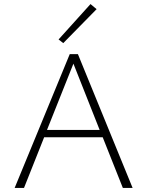

<svg xmlns="http://www.w3.org/2000/svg" viewBox="-20 -924 724 944"><path d="M455 -879 291 -712 268 -730 425 -904ZM584 0 485 -249H197L98 0H52L323 -658H363L632 0ZM211 -285H470L341 -611Z"/></svg>

Font: EauTestText Light
Style: Regular
Weight: 300
Designer: Christian Thalmann (Catharsis Fonts)
Version: Version 0.001;PS 000.001;hotconv 1.0.88;makeotf.lib2.5.64775